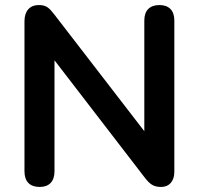

<svg xmlns="http://www.w3.org/2000/svg" viewBox="-20 -733 788 761"><path d="M137 8C175 8 196 -14 196 -54V-494L553 -30C574 -3 588 8 619 8C651 8 671 -15 671 -52V-652C671 -691 650 -713 612 -713C573 -713 552 -691 552 -652V-213L195 -676C174 -703 163 -713 133 -713C99 -713 77 -690 77 -649V-54C77 -14 98 8 137 8Z"/></svg>

Font: Nunito
Style: Bold
Weight: 700
Designer: Vernon Adams
Foundry: Vernon Adams
Version: Version 3.602